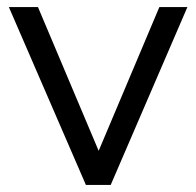

<svg xmlns="http://www.w3.org/2000/svg" viewBox="-20 -521 553 541"><path d="M222 0 5 -501H87L258 -96L429 -501H508L292 0Z"/></svg>

Font: Red Hat Display VF
Style: Regular
Weight: 300
Designer: Pentagram, MCKL
Foundry: Pentagram, MCKL
Version: Version 1.023